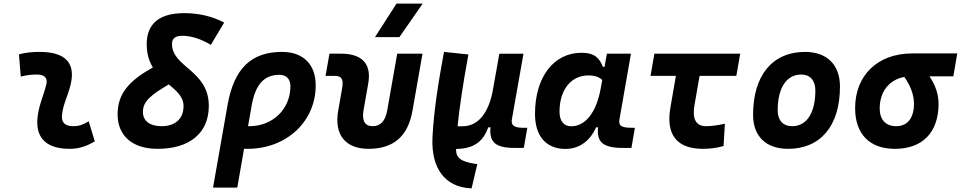

<svg xmlns="http://www.w3.org/2000/svg" viewBox="-20 -815 5325 1064"><path d="M471.7 -142.6C438 -123 417.5 -115.7 385.3 -115.7C342.3 -115.7 320.8 -134.8 323.2 -172.4C327.6 -234.9 356 -281.2 371.1 -345.2C400.4 -465.3 343.3 -527.3 200.2 -527.3C161.6 -527.3 123 -524.4 85 -513.7L95.2 -390.6C125 -398.4 154.8 -401.9 184.6 -401.9C228 -401.9 246.1 -382.3 236.3 -345.2C222.2 -288.1 191.4 -222.7 187 -153.3C180.2 -46.4 241.2 9.8 366.2 9.8C423.3 9.8 465.3 -8.3 505.4 -31.2Z M853.5 9.8C1031.7 9.8 1137.2 -78.6 1137.2 -228C1137.2 -425.8 933.1 -441.9 933.1 -571.3C933.1 -602.1 952.1 -616.7 990.2 -616.7C1046.4 -616.7 1100.6 -594.7 1148.4 -566.4L1222.2 -689.9C1158.7 -724.1 1081.5 -742.2 1001.5 -742.2C862.8 -742.2 793 -683.6 793 -570.8C793 -516.1 806.6 -474.6 827.1 -441.4C698.7 -368.7 631.8 -299.8 631.8 -181.6C631.8 -61.5 714.4 9.8 853.5 9.8ZM915.5 -347.2C959 -310.5 997.1 -278.8 997.1 -227.1C997.1 -157.2 951.7 -115.7 875 -115.7C810.1 -115.7 772 -145 772 -194.8C772 -255.4 820.8 -291.5 915.5 -347.2Z M1543 -527.3C1371.6 -527.3 1276.9 -435.1 1241.2 -233.9L1160.6 224.6H1294.9L1332.5 9.3C1338.9 9.8 1345.2 9.8 1351.6 9.8C1567.4 9.8 1729.5 -141.1 1729.5 -341.8C1729.5 -458.5 1660.2 -527.3 1543 -527.3ZM1374.5 -229.5C1395 -346.7 1443.4 -400.4 1528.3 -400.4C1566.9 -400.4 1589.4 -377 1589.4 -336.9C1589.4 -210.9 1491.7 -115.7 1362.3 -115.7C1359.9 -115.7 1356.9 -115.7 1354.5 -115.7Z M2022.9 9.8C2160.2 9.8 2240.7 -59.6 2265.6 -200.2L2321.3 -517.6H2181.2L2126 -204.1C2115.7 -145.5 2089.8 -115.7 2044.9 -115.7C2002.4 -115.7 1984.4 -145.5 1994.6 -204.1L2020.5 -351.6C2040 -460.4 1987.8 -517.6 1869.1 -517.6H1805.7L1784.2 -394.5H1833.5C1873.5 -394.5 1884.8 -376.5 1876 -326.2L1854 -200.2C1831.1 -68.4 1894 9.8 2022.9 9.8ZM2058.1 -609.4H2193.4L2322.3 -794.9H2177.2Z M2593.3 229 2625 94.7 2609.9 92.3C2534.2 80.1 2506.3 60.5 2507.3 10.3C2612.3 9.8 2659.2 -36.6 2686 -109.4H2698.2C2689 -15.1 2739.3 6.3 2847.7 4.9L2882.8 4.4L2902.3 -106.9H2878.4C2828.6 -106.9 2810.5 -120.6 2816.9 -155.3L2880.9 -517.1H2747.1L2712.9 -325.2V-325.7C2712.4 -323.7 2712.4 -321.3 2711.9 -319.3L2710.9 -313.5C2687 -185.1 2627.4 -115.2 2543 -115.2H2515.6C2526.4 -221.2 2545.9 -350.6 2575.7 -513.2L2440.4 -527.3C2408.2 -351.6 2383.8 -201.7 2376.5 -50.3C2369.6 118.2 2445.8 219.7 2585.4 228.5Z M3330.1 -444.3H3321.3C3303.2 -490.7 3276.9 -522.5 3202.6 -522.5C3047.9 -522.5 2944.8 -387.2 2944.8 -184.1C2944.8 -60.5 3006.3 10.3 3113.8 10.3C3189 10.3 3249.5 -32.7 3283.2 -109.4H3294.4C3285.2 -25.9 3323.2 4.9 3434.6 4.9H3479L3498.5 -106.9H3480C3418.9 -106.9 3407.2 -120.6 3413.1 -154.8L3476.6 -517.6H3343.3ZM3240.2 -397C3280.3 -397 3301.8 -386.7 3317.4 -371.6L3309.1 -325.7C3285.2 -191.9 3224.1 -115.2 3145.5 -115.2C3104.5 -115.2 3080.6 -144.5 3080.6 -196.3C3080.6 -316.9 3144.5 -397 3240.2 -397Z M3875.5 9.8C3916 9.8 3955.1 4.4 3989.7 -5.9L3997.1 -129.4C3957 -120.6 3921.4 -115.7 3892.6 -115.7C3836.9 -115.7 3814.9 -155.8 3828.6 -232.9L3856.9 -394.5H4060.5L4082 -517.6H3606.4L3585 -394.5H3725.6L3695.3 -219.7C3668.9 -68.8 3730.5 9.8 3875.5 9.8Z M4346.7 9.8C4527.8 9.8 4634.8 -118.2 4634.8 -335C4634.8 -456.1 4563 -527.3 4441.4 -527.3C4260.3 -527.3 4153.3 -397.5 4153.3 -177.7C4153.3 -60.1 4225.1 9.8 4346.7 9.8ZM4370.1 -115.7C4319.3 -115.7 4289.6 -148.4 4289.6 -203.6C4289.6 -328.1 4338.4 -401.9 4420.4 -401.9C4469.7 -401.9 4498.5 -369.1 4498.5 -314C4498.5 -189.5 4450.7 -115.7 4370.1 -115.7Z M4939 9.8C5092.8 9.8 5181.2 -81.5 5181.2 -240.2C5181.2 -291 5164.6 -343.3 5130.4 -392.1H5263.2L5284.7 -519H5035.6C4844.7 -519 4718.8 -398.4 4718.8 -215.8C4718.8 -72.3 4798.8 9.8 4939 9.8ZM4991.2 -388.7C5028.3 -337.4 5044.9 -285.2 5044.9 -240.2C5044.9 -161.1 5009.3 -115.7 4946.3 -115.7C4888.2 -115.7 4855 -151.9 4855 -213.9C4855 -307.6 4907.7 -373 4991.2 -388.7Z"/></svg>

Font: Cascadia Mono PL
Style: Bold Italic
Weight: 700
Italic angle: -10°
Monospace: yes
Designer: Aaron Bell
Foundry: Saja Typeworks
Version: Version 2404.023